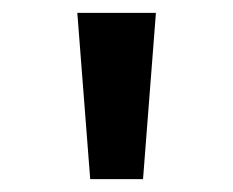

<svg xmlns="http://www.w3.org/2000/svg" viewBox="-20 -749 362 298"><path d="M120 -471H202L222 -729H100Z"/></svg>

Font: Noto Sans Gurmukhi SemiCondensed SemiBold
Style: Regular
Weight: 600
Width: 4
Designer: Jelle Bosma - Monotype Design Team
Foundry: Monotype Imaging Inc.
Version: Version 2.004